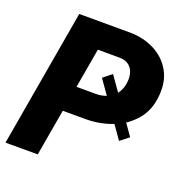

<svg xmlns="http://www.w3.org/2000/svg" viewBox="-128 -822 884 934"><g transform="rotate(20 313.5 -355.5)"><path d="M378.9 -492.7 562.5 -231.9 517.6 -196.8 334.5 -457ZM327.6 -240.7 147 -241.2 169.9 -373.5 333.5 -373Q365.2 -373 391.6 -384.5Q418 -396 435.1 -418Q452.1 -439.9 457 -472.7Q461.4 -499.5 455.6 -523.2Q449.7 -546.9 432.6 -561.8Q415.5 -576.7 385.7 -578.1L269 -578.6L168.5 0H1.5L124.5 -710.9L391.1 -710.4Q460.4 -709 515.9 -680.2Q571.3 -651.4 601.6 -598.9Q631.8 -546.4 626 -473.6Q620.1 -394.5 576.2 -342.8Q532.2 -291 466.6 -265.9Q400.9 -240.7 327.6 -240.7Z"/></g></svg>

Font: Roboto Black
Style: Italic
Weight: 900
Italic angle: -12°
Designer: Christian Robertson
Foundry: Google
Version: Version 3.0; 2020